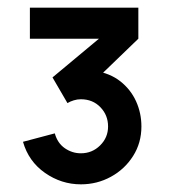

<svg xmlns="http://www.w3.org/2000/svg" viewBox="-20 -740 449 501"><path d="M191 -259Q140 -259 97.2 -289Q54.5 -319 40 -370L123 -392Q130 -366.5 149.2 -353.2Q168.5 -340 191 -340Q220.5 -340 241.2 -360.5Q262 -381 262 -410Q262 -439.5 242 -460.2Q222 -481 191 -481Q181.5 -481 172.5 -478.2Q163.5 -475.5 156 -471L117 -538L261 -658L268 -639H58V-720H341V-639L229 -531L228 -555Q267 -549 294 -527.8Q321 -506.5 335 -475.8Q349 -445 349 -410Q349 -367 327.2 -332.8Q305.5 -298.5 269.5 -278.8Q233.5 -259 191 -259Z"/></svg>

Font: Manrope ExtraLight ExtraBold
Style: Regular
Weight: 800
Version: Version 4.504